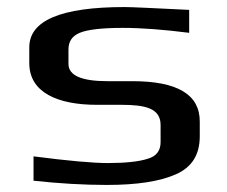

<svg xmlns="http://www.w3.org/2000/svg" viewBox="-20 -514 644 544"><path d="M255 -217H324C390 -217 435 -208 435 -160V-111C435 -87 423 -71 398 -64C373 -56 335 -52 285 -52C245 -52 175 -58 75 -71V-2C148 6 218 10 283 10C368 10 433 0 478 -20C524 -40 546 -76 546 -128V-170C546 -246 483 -284 355 -284H285C211 -284 174 -300 174 -333V-374C174 -396 184 -412 206 -421C227 -430 268 -435 328 -435C382 -435 445 -430 516 -421V-486C414 -491 353 -494 333 -494C153 -494 63 -456 63 -380V-335C63 -252 143 -217 255 -217Z"/></svg>

Font: Gamestation Extended
Style: Regular
Weight: 400
Width: 7
Designer: Jonas Hecksher
Foundry: Jonas Hecksher, Playtypeª, e-types AS
Version: Version 1.003